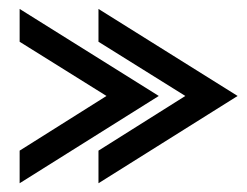

<svg xmlns="http://www.w3.org/2000/svg" viewBox="-20 -548 559 434"><path d="M24.4 -453.6V-527.8L338.9 -331.1L24.4 -133.8V-207.5L220.7 -331.1ZM202.6 -453.6V-527.8L517.1 -331.1L202.6 -133.8V-207.5L398.9 -331.1Z"/></svg>

Font: Fibel Sued LRS
Style: Regular
Weight: 400
Designer: Peter Wiegel
Foundry: Peter Wiegel
Version: Version 000.000